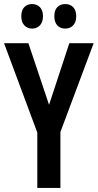

<svg xmlns="http://www.w3.org/2000/svg" viewBox="-20 -927 482 947"><path d="M222 -410 322 -714H442L278 -276V0H164V-273L0 -714H120ZM85 -847Q85 -877 100 -892Q115 -907 138 -907Q162 -907 177 -891.5Q192 -876 192 -847Q192 -818 177 -802Q162 -786 138 -786Q115 -786 100 -802Q85 -818 85 -847ZM248 -847Q248 -877 263 -892Q278 -907 302 -907Q326 -907 341 -891.5Q356 -876 356 -847Q356 -818 341 -802Q326 -786 302 -786Q277 -786 262.5 -802Q248 -818 248 -847Z"/></svg>

Font: Noto Sans Malayalam ExtraCondensed SemiBold
Style: Regular
Weight: 600
Width: 2
Designer: Jelle Bosma - Monotype Design Team
Foundry: Monotype Imaging Inc.
Version: Version 2.104; ttfautohint (v1.8.4.7-5d5b)